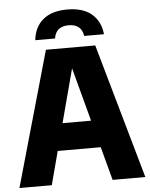

<svg xmlns="http://www.w3.org/2000/svg" viewBox="-62 -999 817 1049"><g transform="rotate(-5 347.0 -474.5)"><path d="M1.5 0 211.5 -740H482L692 0H512.5L463.5 -183.5H227.5L179 0ZM267 -332.5H423.5L345 -626.5ZM158 -797Q165.5 -868.5 213.2 -908.8Q261 -949 346.5 -949Q432 -949 479.8 -908.8Q527.5 -868.5 535 -797H426.5Q416.5 -862.5 346.5 -862.5Q276.5 -862.5 266.5 -797Z"/></g></svg>

Font: Encode Sans SemiCondensed SemiCondensed ExtraBold
Style: Regular
Weight: 800
Width: 4
Designer: Multiple Designers
Foundry: Impallari Type
Version: Version 3.000; ttfautohint (v1.8.3) -l 8 -r 50 -G 200 -x 14 